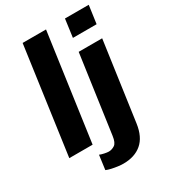

<svg xmlns="http://www.w3.org/2000/svg" viewBox="-216 -829 1000 1123"><g transform="rotate(-30 284.0 -267.0)"><path d="M20.5 0 121 -720H279L178 0ZM279.5 186.5Q263.5 186.5 242.5 183.8Q221.5 181 201.5 176.5Q181.5 172 168 166L181 69.5Q192 74.5 210.8 78.5Q229.5 82.5 240.5 82.5Q261 82.5 280 70.2Q299 58 305 14L379 -511H537.5L462.5 21.5Q450.5 106 403.2 146.2Q356 186.5 279.5 186.5ZM390.5 -598.5 407 -720H567.5L550.5 -598.5Z"/></g></svg>

Font: Chivo Medium
Style: Italic
Weight: 500
Italic angle: -8.05°
Designer: Hector Gatti
Foundry: Omnibus-Type
Version: Version 2.002